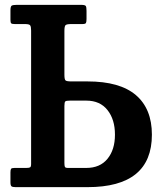

<svg xmlns="http://www.w3.org/2000/svg" viewBox="-20 -770 655 790"><path d="M88 -79Q100 -79 104 -81.5Q108 -84 108 -95.5V-644.5Q108 -660.5 104 -665.8Q100 -671 83 -671H41Q29.5 -671 26.2 -674Q23 -677 23 -688.5V-727Q23 -743.5 28.2 -746.8Q33.5 -750 49 -750H314Q330 -750 333 -745.2Q336 -740.5 336 -725V-692.5Q336 -679.5 333.5 -675.2Q331 -671 318 -671H273Q253.5 -671 249.2 -666Q245 -661 245 -642V-462.5Q245 -443 249.8 -439Q254.5 -435 274 -435H340Q473 -435 539 -378.8Q605 -322.5 605 -216Q605 0 340 0H44Q31.5 0 27.2 -3.5Q23 -7 23 -20.5V-60.5Q23 -71.5 25.5 -75.2Q28 -79 39.5 -79ZM268 -356Q252.5 -356 248.8 -352.8Q245 -349.5 245 -334V-99.5Q245 -88 247 -83.5Q249 -79 259.5 -79H335Q391.5 -79 422.2 -116.5Q453 -154 453 -216Q453 -278.5 422.2 -317.2Q391.5 -356 335 -356Z"/></svg>

Font: Besley* Narrow Semi
Style: Regular
Weight: 600
Width: 4
Designer: Owen Earl
Foundry: indestructible type*
Version: Version 3.000; ttfautohint (v1.8.3)